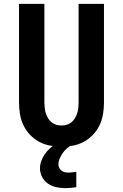

<svg xmlns="http://www.w3.org/2000/svg" viewBox="-20 -755 640 999"><path d="M300 8Q270 8 240 2.5Q210 -3 183.5 -17.5Q157 -32 136 -54Q115 -76 102 -103.5Q89 -131 84 -161Q79 -191 79 -221V-735H211V-221Q211 -207 212.5 -193Q214 -179 218.5 -165.5Q223 -152 230 -140Q237 -128 248 -119Q259 -110 272.5 -106Q286 -102 300 -102Q314 -102 327.5 -106Q341 -110 352 -119Q363 -128 370 -140Q377 -152 381.5 -165.5Q386 -179 387.5 -193Q389 -207 389 -221V-735H521V-221Q521 -191 516 -161Q511 -131 498 -103.5Q485 -76 464 -54Q443 -32 416.5 -17.5Q390 -3 360 2.5Q330 8 300 8ZM321 224Q297 224 273.5 219Q250 214 230.5 201Q211 188 199.5 166.5Q188 145 188 121Q188 102 194.5 83.5Q201 65 211.5 49.5Q222 34 236 20.5Q250 7 266 -4L273 -8H354V0Q339 7 327 18Q315 29 306 42Q297 55 290.5 70Q284 85 284 101Q284 110 288.5 119Q293 128 300.5 133.5Q308 139 317.5 141Q327 143 336 143Q347 143 357 141.5Q367 140 377 139V219Q363 221 349 222.5Q335 224 321 224Z"/></svg>

Font: Iosevka Aile Extrabold
Style: Regular
Weight: 800
Designer: Belleve Invis
Foundry: Belleve Invis
Version: Version 27.3.5; ttfautohint (v1.8.4)